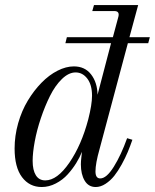

<svg xmlns="http://www.w3.org/2000/svg" viewBox="-20 -732 616 764"><path d="M529.8 -711.9 495.1 -584H576.2L569.8 -560.1H488.8L376 -138.2Q359.9 -81.5 359.9 -49.8Q359.9 -22 378.9 -22Q403.8 -22 432.9 -68.6Q461.9 -115.2 485.8 -182.1L506.8 -175.8Q498 -150.4 488.3 -127Q478.5 -103.5 464.1 -77.4Q449.7 -51.3 434.6 -32.2Q419.4 -13.2 399.9 -0.5Q380.4 12.2 360.8 12.2Q332 12.2 316.9 -13.2Q301.8 -38.6 301.8 -78.1Q301.8 -89.4 303.7 -105.7Q305.7 -122.1 306.2 -127.9Q297.4 -106 283.4 -83.3Q269.5 -60.5 249.5 -38.3Q229.5 -16.1 202.1 -2Q174.8 12.2 146 12.2Q97.2 12.2 67.6 -27.1Q38.1 -66.4 38.1 -141.1Q38.1 -191.4 52.2 -241.5Q66.4 -291.5 90.6 -331.5Q114.7 -371.6 145 -402.6Q175.3 -433.6 209 -450.7Q242.7 -467.8 273.9 -467.8Q317.9 -467.8 342.5 -435.8Q367.2 -403.8 368.2 -355L421.9 -560.1H240.2L246.1 -584H429.2L451.2 -666Q456.5 -688 435.1 -688H347.2L354 -711.9ZM160.2 -14.2Q207.5 -14.2 255.9 -84.5Q304.2 -154.8 331.1 -256.8Q346.2 -315.9 346.2 -351.1Q346.2 -394.5 327.4 -419.2Q308.6 -443.8 280.8 -443.8Q253.4 -443.8 226.3 -417.5Q199.2 -391.1 179 -350.3Q158.7 -309.6 142.6 -261.7Q126.5 -213.9 118.2 -168.9Q109.9 -124 109.9 -91.8Q109.9 -55.2 122.6 -34.7Q135.3 -14.2 160.2 -14.2Z"/></svg>

Font: Flanker Steampunk
Style: Italic
Weight: 400
Italic angle: -12°
Designer: Alexey Kryukov, Leonardo Di Lena
Foundry: Alexey Kryukov, Leonardo Di Lena
Version: 1.210